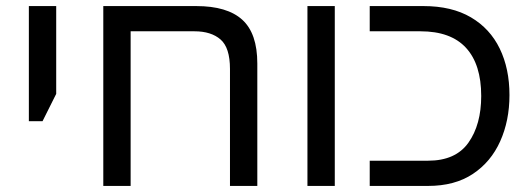

<svg xmlns="http://www.w3.org/2000/svg" viewBox="-20 -612 1747 632"><path d="M75 -213V-592H165V-303L120 -213Z M626 -592Q728 -592 777.5 -547Q827 -502 827 -403V0H737V-385Q737 -455 706 -482Q675 -509 620 -509H410V0H320V-592Z M992 0V-592H1082V0Z M1197 0V-83H1389Q1480 -83 1522 -142.5Q1564 -202 1564 -296Q1564 -400 1514 -454.5Q1464 -509 1364 -509H1197V-592H1374Q1467 -592 1530 -555Q1593 -518 1625 -452Q1657 -386 1657 -299Q1657 -215 1626.5 -147Q1596 -79 1536.5 -39.5Q1477 0 1389 0Z"/></svg>

Font: Go Noto Kurrent-Regular
Style: Regular
Weight: 400
Designer: Monotype Design Team
Foundry: Monotype Imaging Inc.
Version: Version 2.012; ttfautohint (v1.8.4.7-5d5b)